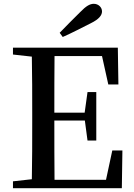

<svg xmlns="http://www.w3.org/2000/svg" viewBox="-20 -987 703 1007"><path d="M309 -793C359 -815 408 -841 456 -865C501 -887 515 -908 515 -927C515 -949 496 -967 472 -967C452 -967 432 -956 401 -924C367 -890 329 -853 293 -815ZM569 -198 536 -44H266C265 -143 265 -244 265 -355H425L439 -250H485V-504H439L424 -396H265C265 -499 265 -597 266 -693H515L548 -544H601L598 -737H48V-701L147 -690C149 -592 149 -492 149 -394V-343C149 -243 149 -144 147 -47L48 -36V0H619L622 -198Z"/></svg>

Font: Source Han Serif CN SemiBold
Style: Regular
Weight: 600
Designer: Ryoko NISHIZUKA 西塚涼子 (kana & ideographs); Frank Grießhammer (Latin, Greek & Cyrillic); Wenlong ZHANG 张文龙 (bopomofo); San
Foundry: Adobe Systems Incorporated
Version: Version 1.000;PS 1;hotconv 16.6.53;makeotf.lib2.5.65590